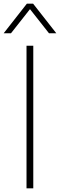

<svg xmlns="http://www.w3.org/2000/svg" viewBox="-62 -1030 328 1050"><path d="M120 0H83V-780H120ZM246 -848H206L102 -980L-2 -848H-42L85 -1010H119Z"/></svg>

Font: Tanohe Sans ExtraLight
Style: Regular
Weight: 250
Designer: Village Type and Design LLC & Cristiano Sobral
Foundry: Cooper Hewitt Smithsonian Design Museum
Version: Version 1.00;May 30, 2020;FontCreator 12.0.0.2522 64-bit; tt